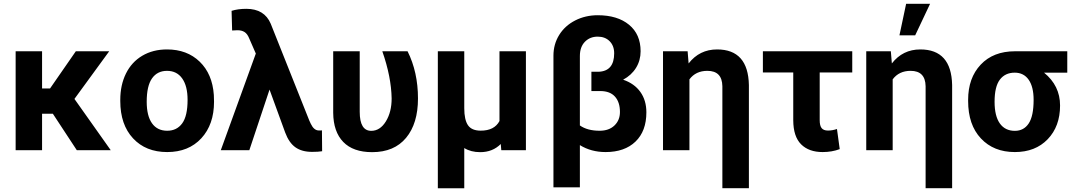

<svg xmlns="http://www.w3.org/2000/svg" viewBox="-20 -802 5728 1025"><path d="M262.2 -194.8H204.6V0H63.5V-528.3H204.6V-329.6H247.1L384.8 -528.3H563L377.4 -273.9L571.3 0H390.1Z M622.1 -269Q622.1 -347.7 652.3 -409.2Q682.6 -470.7 739.5 -504.4Q796.4 -538.1 871.6 -538.1Q978.5 -538.1 1046.1 -472.7Q1113.8 -407.2 1121.6 -294.9L1122.6 -258.8Q1122.6 -137.2 1054.7 -63.7Q986.8 9.8 872.6 9.8Q758.3 9.8 690.2 -63.5Q622.1 -136.7 622.1 -262.7ZM763.2 -258.8Q763.2 -183.6 791.5 -143.8Q819.8 -104 872.6 -104Q923.8 -104 952.6 -143.3Q981.4 -182.6 981.4 -269Q981.4 -342.8 952.6 -383.3Q923.8 -423.8 871.6 -423.8Q819.8 -423.8 791.5 -383.5Q763.2 -343.3 763.2 -258.8Z M1294.9 -754.9Q1391.6 -754.9 1425.3 -675.3L1631.3 -158.2L1639.2 -141.1Q1655.8 -106 1681.2 -105.5H1690.9L1698.7 -106L1699.7 5.4Q1679.7 8.8 1646 8.8Q1591.8 8.8 1557.4 -15.4Q1522.9 -39.6 1502.4 -94.7L1418.9 -323.7L1311 0H1158.7L1345.7 -516.1L1310.5 -596.7Q1300.8 -621.1 1285.6 -630.9Q1270.5 -640.6 1247.6 -640.6L1219.2 -639.2L1216.3 -744.1Q1250.5 -754.9 1294.9 -754.9Z M1900.4 -528.3V-205.1Q1900.4 -103.5 1961.9 -103.5Q2008.8 -103.5 2039.8 -153.6Q2070.8 -203.6 2070.8 -276.4Q2068.8 -391.6 2021 -528.3H2155.8Q2211.4 -417 2211.4 -276.4Q2211.4 -142.6 2147.9 -66.2Q2084.5 10.3 1966.8 10.3Q1865.2 10.3 1812.5 -44.2Q1759.8 -98.6 1758.8 -199.7V-528.3Z M2458.5 -528.3V-224.1Q2458.5 -162.6 2478.3 -133.5Q2498 -104.5 2546.4 -104.5Q2619.1 -104.5 2646.5 -155.8V-528.3H2787.6V0H2656.2L2653.3 -33.2Q2609.9 10.3 2543.5 10.3Q2493.7 10.3 2458.5 -11.7V203.1H2317.4V-528.3Z M3170.9 -720.7Q3276.4 -720.7 3338.1 -669.9Q3399.9 -619.1 3399.9 -528.3Q3399.9 -479.5 3375.5 -439.9Q3351.1 -400.4 3306.6 -376.5Q3366.7 -356 3398.7 -311Q3430.7 -266.1 3430.7 -202.1Q3430.7 -102.1 3372.6 -46.1Q3314.5 9.8 3212.9 9.8Q3135.7 9.8 3075.7 -27.3V198.2H2934.6V-504.9Q2934.6 -565.9 2965.3 -615.5Q2996.1 -665 3050.8 -692.9Q3105.5 -720.7 3170.9 -720.7ZM3258.8 -517.6Q3258.8 -557.6 3234.6 -582Q3210.4 -606.4 3170.9 -606.4Q3129.4 -606.4 3102.5 -578.9Q3075.7 -551.3 3075.7 -502.9V-132.3Q3115.7 -104 3181.2 -104Q3231 -104 3260.3 -132.1Q3289.6 -160.2 3289.6 -204.1Q3289.6 -256.8 3262.9 -286.4Q3236.3 -315.9 3184.6 -315.9H3137.2V-418.9H3175.3Q3258.8 -421.9 3258.8 -517.6Z M3650.9 -528.3 3656.2 -463.4Q3714.4 -538.1 3808.1 -538.1Q3974.1 -538.1 3978 -348.1V202.6H3836.4V-341.8Q3835 -423.8 3756.3 -423.8Q3694.3 -423.8 3660.6 -378.4V0H3519.5V-528.3Z M4529.8 -415H4356V-160.2Q4356 -131.3 4366.2 -118.2Q4376.5 -105 4400.4 -105Q4423.3 -105 4448.2 -113.3L4462.9 -5.9Q4421.4 9.8 4371.6 9.8Q4298.3 9.8 4256.8 -31.5Q4215.3 -72.8 4214.8 -159.7V-415H4052.7V-528.3H4529.8Z M4735.8 -528.3 4741.2 -463.4Q4799.3 -538.1 4893.1 -538.1Q5059.1 -538.1 5063 -348.1V202.6H4921.4V-341.8Q4919.9 -423.8 4841.3 -423.8Q4779.3 -423.8 4745.6 -378.4V0H4604.5V-528.3ZM4817.4 -781.7H4945.3L4865.7 -613.3H4781.7Z M5677.7 -414.1H5553.7Q5639.2 -344.7 5639.2 -238.8Q5639.2 -127.4 5573.2 -58.8Q5507.3 9.8 5397.9 9.8Q5284.7 9.8 5216.6 -63Q5148.4 -135.7 5148.4 -262.7V-269Q5148.4 -385.7 5215.6 -457Q5282.7 -528.3 5398.9 -528.3H5677.7ZM5289.6 -258.8Q5289.6 -182.6 5317.6 -143.1Q5345.7 -103.5 5397.9 -103.5Q5445.8 -103.5 5471.9 -143.1Q5498 -182.6 5498 -269Q5498 -338.4 5471.7 -376.2Q5445.3 -414.1 5397 -414.1Q5346.2 -414.1 5317.9 -377Q5289.6 -339.8 5289.6 -258.8Z"/></svg>

Font: Robotiche
Style: Bold
Weight: 700
Designer: Google
Version: Version 2.001150; 2014